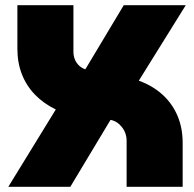

<svg xmlns="http://www.w3.org/2000/svg" viewBox="-20 -720 748 740"><path d="M12 0 195 -298Q148 -321 115 -355Q82 -389 64.5 -433.5Q47 -478 47 -532V-700H263V-521Q263 -504 269 -490Q275 -476 285.5 -466.5Q296 -457 309 -453L457 -700H696L515 -409Q568 -390 606 -355.5Q644 -321 664 -274Q684 -227 684 -169V0H468V-177Q468 -207 450 -230Q432 -253 406 -258L251 0Z"/></svg>

Font: MuseoModerno Thin Black
Style: Regular
Weight: 900
Version: Version 1.002